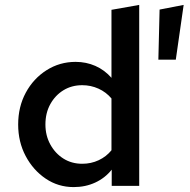

<svg xmlns="http://www.w3.org/2000/svg" viewBox="-20 -757 774 782"><path d="M280 5Q217 5 166 -29.5Q115 -64 84.5 -121.5Q54 -179 54 -250Q54 -322 85 -379.5Q116 -437 169.5 -471Q223 -505 288 -505Q331 -505 368.5 -488.5Q406 -472 434 -440V-717L547 -737V0H435V-66Q408 -32 368 -13.5Q328 5 280 5ZM315 -90Q351 -90 382 -104.5Q413 -119 434 -145V-356Q412 -382 381 -396Q350 -410 315 -410Q272 -410 238.5 -389.5Q205 -369 185 -333Q165 -297 165 -250Q165 -205 185 -168.5Q205 -132 238.5 -111Q272 -90 315 -90ZM625 -514 630 -718 728 -737 696 -514Z"/></svg>

Font: Red Hat Text Medium
Style: Regular
Weight: 500
Designer: Pentagram, MCKL
Foundry: Pentagram, MCKL
Version: Version 1.023